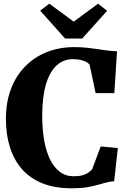

<svg xmlns="http://www.w3.org/2000/svg" viewBox="-20 -1006 703 1037"><path d="M366.5 11Q277 11 210.2 -15.5Q143.5 -42 99.8 -91.2Q56 -140.5 34 -209.8Q12 -279 12 -363.5Q12 -454.5 39.5 -526.2Q67 -598 116.8 -648.2Q166.5 -698.5 233.5 -725Q300.5 -751.5 381 -751.5Q419.5 -751.5 450 -748.2Q480.5 -745 506.8 -740.8Q533 -736.5 558.8 -733.2Q584.5 -730 612 -729L597.5 -503H496.5L464 -656.5Q459 -664 447.2 -670.8Q435.5 -677.5 417.2 -682Q399 -686.5 373 -686.5Q323.5 -686.5 286.2 -653Q249 -619.5 228.5 -551.5Q208 -483.5 208 -379Q208 -309.5 218.2 -250Q228.5 -190.5 249.5 -146.8Q270.5 -103 302.5 -78.5Q334.5 -54 378 -54Q406.5 -54 425.8 -59.5Q445 -65 457.2 -73.8Q469.5 -82.5 477.5 -91.5L524 -215L616.5 -206.5L596.5 -27Q572 -25.5 550.5 -19.5Q529 -13.5 504.5 -6.5Q480 0.5 446.8 5.8Q413.5 11 366.5 11ZM331.5 -798 197 -948.5 246.5 -986 378 -889 509.5 -986 558.5 -947.5 424 -798Z"/></svg>

Font: Merriweather 36pt Black
Style: Regular
Weight: 900
Version: Version 2.100